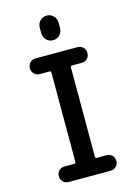

<svg xmlns="http://www.w3.org/2000/svg" viewBox="-139 -1023 778 1096"><g transform="rotate(-15 250.0 -475.0)"><path d="M194.3 -893.6Q194.3 -917 210.4 -933.6Q226.6 -950.2 250 -950.2Q273.4 -950.2 289.6 -933.6Q305.7 -917 305.7 -893.6V-861.3Q305.7 -837.9 289.6 -821.3Q273.4 -804.7 250 -804.7Q226.6 -804.7 210.4 -821.3Q194.3 -837.9 194.3 -861.3ZM183.6 -91.8Q191.4 -91.8 192.4 -100.6V-628.9Q192.4 -637.7 183.6 -637.7H126Q106.4 -637.7 93.3 -650.9Q80.1 -664.1 80.1 -684.1Q80.1 -704.1 93.3 -717.3Q106.4 -730.5 126 -730.5H374Q393.6 -730.5 406.7 -717.3Q419.9 -704.1 419.9 -684.1Q419.9 -664.1 406.7 -650.9Q393.6 -637.7 374 -637.7H316.4Q308.6 -637.7 307.6 -628.9V-100.6Q307.6 -91.8 316.4 -91.8H374Q393.6 -91.8 406.7 -79.1Q419.9 -66.4 419.9 -46.4Q419.9 -26.4 406.7 -13.2Q393.6 0 374 0H126Q106.4 0 93.3 -13.2Q80.1 -26.4 80.1 -46.4Q80.1 -66.4 93.3 -79.1Q106.4 -91.8 126 -91.8Z"/></g></svg>

Font: Rounded Mgen+ 1m medium
Style: Regular
Weight: 500
Designer: [Source Han Sans]
Ryoko NISHIZUKA  (kana & ideographs); Paul D. Hunt (Latin, Greek & Cyrillic); Wenlong ZHANG  (bopomofo
Version: Version 1.059.20150602